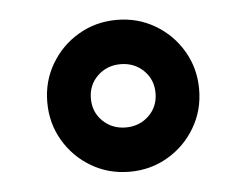

<svg xmlns="http://www.w3.org/2000/svg" viewBox="-34 -428 502 390"><g transform="rotate(-5 216.5 -233.0)"><path d="M61.5 -233.4Q61.5 -276.4 82.3 -311.5Q103 -346.7 138.2 -367.4Q173.3 -388.2 216.3 -388.2Q259.3 -388.2 294.4 -367.4Q329.6 -346.7 350.3 -311.5Q371.1 -276.4 371.1 -233.4Q371.1 -190.4 350.3 -155.3Q329.6 -120.1 294.4 -99.4Q259.3 -78.6 216.3 -78.6Q173.3 -78.6 138.2 -99.4Q103 -120.1 82.3 -155.3Q61.5 -190.4 61.5 -233.4ZM150.4 -233.4Q150.4 -205.6 169.4 -187.3Q188.5 -168.9 216.3 -168.9Q244.1 -168.9 263.2 -187.3Q282.2 -205.6 282.2 -233.4Q282.2 -261.2 263.2 -279.5Q244.1 -297.9 216.3 -297.9Q188.5 -297.9 169.4 -279.5Q150.4 -261.2 150.4 -233.4Z"/></g></svg>

Font: Vazirmatn RD UI Medium
Style: Regular
Weight: 500
Designer: Saber Rastikerdar
Foundry: Saber Rastikerdar
Version: Version 33.003